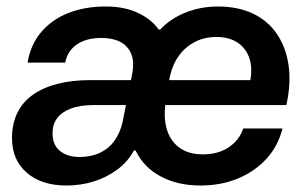

<svg xmlns="http://www.w3.org/2000/svg" viewBox="-20 -562 948 592"><path d="M185 10Q108 10 62.5 -29.5Q17 -69 17 -136Q17 -181 34 -215Q51 -249 83 -271Q115 -293 159.5 -304Q204 -315 258 -315H401L385 -238H267Q227 -238 199 -227.5Q171 -217 156.5 -198Q142 -179 142 -151Q142 -115 165 -96.5Q188 -78 225 -78Q262 -78 289.5 -91.5Q317 -105 334 -129.5Q351 -154 358 -186L387 -331Q395 -371 384.5 -396Q374 -421 350.5 -433Q327 -445 293 -445Q261 -445 238 -436Q215 -427 200.5 -410.5Q186 -394 181 -369H65Q74 -424 107 -463Q140 -502 191 -522Q242 -542 306 -542Q364 -542 406 -522Q448 -502 469 -471H474Q506 -505 552.5 -523.5Q599 -542 652 -542Q713 -542 759 -520.5Q805 -499 833 -458.5Q861 -418 869.5 -362.5Q878 -307 863 -238H472L484 -315H752Q759 -357 747.5 -386.5Q736 -416 710.5 -432Q685 -448 647 -448Q609 -448 578.5 -431.5Q548 -415 528 -385Q508 -355 501 -311L492 -256Q485 -214 490 -182.5Q495 -151 510.5 -129.5Q526 -108 549.5 -97Q573 -86 605 -86Q653 -86 685.5 -108Q718 -130 730 -166H851Q838 -113 802.5 -73.5Q767 -34 714.5 -12Q662 10 598 10Q528 10 475.5 -18Q423 -46 398 -98H393Q374 -63 341.5 -39Q309 -15 269 -2.5Q229 10 185 10Z"/></svg>

Font: Mona Sans ExtraLight SemiBold
Style: Italic
Weight: 600
Italic angle: -11.6951°
Version: Version 2.000